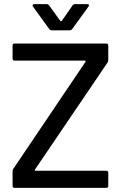

<svg xmlns="http://www.w3.org/2000/svg" viewBox="-20 -911 591 931"><path d="M41 -10V-80Q41 -88 45 -93L395 -612Q396 -613 395 -615Q394 -617 392 -617H51Q41 -617 41 -627V-690Q41 -700 51 -700H495Q505 -700 505 -690V-620Q505 -612 501 -607L149 -88Q148 -87 149 -85Q150 -83 152 -83H495Q505 -83 505 -73V-10Q505 0 495 0H51Q41 0 41 -10ZM138 -885Q138 -887 140 -889Q142 -891 146 -891H206Q214 -891 218 -885L273 -809Q274 -808 276 -808Q278 -808 279 -809L332 -885Q336 -891 344 -891H403Q409 -891 411 -887.5Q413 -884 409 -879L330 -770Q326 -764 317 -764H232Q223 -764 219 -770L140 -879Q138 -881 138 -885Z"/></svg>

Font: Amber EN Medium
Style: Regular
Weight: 500
Designer: Jeremy Tribby
Foundry: Tribby Type Co.
Version: Version 1.403 November 24, 2021